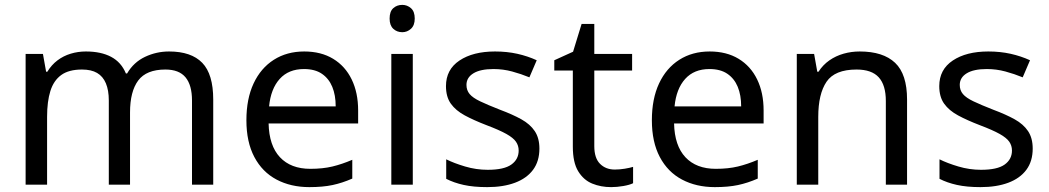

<svg xmlns="http://www.w3.org/2000/svg" viewBox="-20 -757 4298 787"><path d="M673 -546Q764 -546 809 -499.5Q854 -453 854 -349V0H767V-345Q767 -408 740.5 -440Q714 -472 658 -472Q580 -472 546.5 -427Q513 -382 513 -296V0H426V-345Q426 -387 414 -415.5Q402 -444 378 -458Q354 -472 316 -472Q262 -472 231 -449.5Q200 -427 186.5 -384Q173 -341 173 -278V0H85V-536H156L169 -463H174Q191 -491 215.5 -509.5Q240 -528 270 -537Q300 -546 332 -546Q394 -546 435.5 -524Q477 -502 496 -456H501Q528 -502 574.5 -524Q621 -546 673 -546Z M1227 -546Q1296 -546 1345.5 -516Q1395 -486 1421.5 -431.5Q1448 -377 1448 -304V-251H1081Q1083 -160 1127.5 -112.5Q1172 -65 1252 -65Q1303 -65 1342.5 -74.5Q1382 -84 1424 -102V-25Q1383 -7 1343 1.5Q1303 10 1248 10Q1172 10 1113.5 -21Q1055 -52 1022.5 -113.5Q990 -175 990 -264Q990 -352 1019.5 -415Q1049 -478 1102.5 -512Q1156 -546 1227 -546ZM1226 -474Q1163 -474 1126.5 -433.5Q1090 -393 1083 -321H1356Q1356 -367 1342 -401Q1328 -435 1299.5 -454.5Q1271 -474 1226 -474Z M1672 -536V0H1584V-536ZM1629 -737Q1649 -737 1664.5 -723.5Q1680 -710 1680 -681Q1680 -653 1664.5 -639Q1649 -625 1629 -625Q1607 -625 1592 -639Q1577 -653 1577 -681Q1577 -710 1592 -723.5Q1607 -737 1629 -737Z M2191 -148Q2191 -96 2165 -61Q2139 -26 2091 -8Q2043 10 1977 10Q1921 10 1880.5 1Q1840 -8 1809 -24V-104Q1841 -88 1886.5 -74.5Q1932 -61 1979 -61Q2046 -61 2076 -82.5Q2106 -104 2106 -140Q2106 -160 2095 -176Q2084 -192 2055.5 -208Q2027 -224 1974 -244Q1922 -264 1885 -284Q1848 -304 1828 -332Q1808 -360 1808 -404Q1808 -472 1863.5 -509Q1919 -546 2009 -546Q2058 -546 2100.5 -536.5Q2143 -527 2180 -510L2150 -440Q2116 -454 2079 -464Q2042 -474 2003 -474Q1949 -474 1920.5 -456.5Q1892 -439 1892 -409Q1892 -387 1905 -371.5Q1918 -356 1948.5 -341.5Q1979 -327 2030 -307Q2081 -288 2117 -268Q2153 -248 2172 -219.5Q2191 -191 2191 -148Z M2500 -62Q2520 -62 2541 -65.5Q2562 -69 2575 -73V-6Q2561 1 2535 5.5Q2509 10 2485 10Q2443 10 2407.5 -4.5Q2372 -19 2350 -55Q2328 -91 2328 -156V-468H2252V-510L2329 -545L2364 -659H2416V-536H2571V-468H2416V-158Q2416 -109 2439.5 -85.5Q2463 -62 2500 -62Z M2889 -546Q2958 -546 3007.5 -516Q3057 -486 3083.5 -431.5Q3110 -377 3110 -304V-251H2743Q2745 -160 2789.5 -112.5Q2834 -65 2914 -65Q2965 -65 3004.5 -74.5Q3044 -84 3086 -102V-25Q3045 -7 3005 1.5Q2965 10 2910 10Q2834 10 2775.5 -21Q2717 -52 2684.5 -113.5Q2652 -175 2652 -264Q2652 -352 2681.5 -415Q2711 -478 2764.5 -512Q2818 -546 2889 -546ZM2888 -474Q2825 -474 2788.5 -433.5Q2752 -393 2745 -321H3018Q3018 -367 3004 -401Q2990 -435 2961.5 -454.5Q2933 -474 2888 -474Z M3504 -546Q3600 -546 3649 -499.5Q3698 -453 3698 -349V0H3611V-343Q3611 -408 3582 -440Q3553 -472 3491 -472Q3402 -472 3368 -422Q3334 -372 3334 -278V0H3246V-536H3317L3330 -463H3335Q3353 -491 3379.5 -509.5Q3406 -528 3438 -537Q3470 -546 3504 -546Z M4213 -148Q4213 -96 4187 -61Q4161 -26 4113 -8Q4065 10 3999 10Q3943 10 3902.5 1Q3862 -8 3831 -24V-104Q3863 -88 3908.5 -74.5Q3954 -61 4001 -61Q4068 -61 4098 -82.5Q4128 -104 4128 -140Q4128 -160 4117 -176Q4106 -192 4077.5 -208Q4049 -224 3996 -244Q3944 -264 3907 -284Q3870 -304 3850 -332Q3830 -360 3830 -404Q3830 -472 3885.5 -509Q3941 -546 4031 -546Q4080 -546 4122.5 -536.5Q4165 -527 4202 -510L4172 -440Q4138 -454 4101 -464Q4064 -474 4025 -474Q3971 -474 3942.5 -456.5Q3914 -439 3914 -409Q3914 -387 3927 -371.5Q3940 -356 3970.5 -341.5Q4001 -327 4052 -307Q4103 -288 4139 -268Q4175 -248 4194 -219.5Q4213 -191 4213 -148Z"/></svg>

Font: utamil85
Style: Book
Weight: 400
Designer: Jelle Bosma - Monotype Design Team
Foundry: Monotype Imaging Inc.
Version: Version 2.003